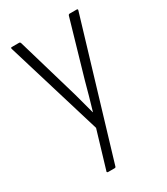

<svg xmlns="http://www.w3.org/2000/svg" viewBox="-169 -559 713 820"><g transform="rotate(-30 187.0 -149.0)"><path d="M116 185Q113 185 111.5 182.5Q110 180 112 177L166 -4L23 -475Q20 -483 27 -483H63Q68 -483 70 -477L150 -204Q160 -171 169 -136.5Q178 -102 187 -69H188Q198 -102 207.5 -136.5Q217 -171 226 -204L305 -477Q307 -483 312 -483H347Q354 -483 351 -475L155 180Q154 185 148 185Z"/></g></svg>

Font: Sofia Sans Condensed Light
Style: Regular
Weight: 300
Designer: Botio Nikoltchev, Ani Petrova
Foundry: lettersoup
Version: Version 4.101